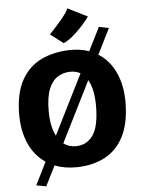

<svg xmlns="http://www.w3.org/2000/svg" viewBox="-70 -1075 922 1242"><g transform="rotate(-5 391.5 -453.5)"><path d="M179 114 115 102 188.5 -45Q117.5 -92.5 80.2 -177.2Q43 -262 45 -375Q47.5 -507 94 -588.8Q140.5 -670.5 220.2 -709.2Q300 -748 403 -751Q473.5 -753 532 -732.5L608 -884L672 -871L589 -705Q661.5 -659.5 700.2 -574Q739 -488.5 737 -373Q734.5 -241 690 -157.5Q645.5 -74 568 -34Q490.5 6 389 8Q309 9.5 244 -16ZM237 -370Q237 -269.5 269.5 -207L463.5 -595Q436 -611 400 -611Q355 -611 318 -588.8Q281 -566.5 259 -513.8Q237 -461 237 -370ZM392 -128Q463.5 -128 504.2 -186Q545 -244 545 -378Q545 -430 536.2 -473Q527.5 -516 509.5 -546.5L313 -153.5Q346.5 -128 392 -128ZM372 -799 288 -863Q295.5 -870.5 314 -890.2Q332.5 -910 354 -934.8Q375.5 -959.5 392.8 -983Q410 -1006.5 415 -1021L543 -957Q527.5 -934.5 505.2 -909.2Q483 -884 458.5 -860.8Q434 -837.5 411.2 -821Q388.5 -804.5 372 -799Z"/></g></svg>

Font: Merriweather Sans Black
Style: Regular
Weight: 900
Designer: Eben Sorkin
Foundry: Eben Sorkin
Version: Version 1.008; ttfautohint (v1.7.19-72a1) -l 8 -r 50 -G 200 